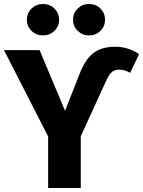

<svg xmlns="http://www.w3.org/2000/svg" viewBox="-27 -945 719 965"><path d="M131.5 -902Q155 -925 189 -925Q223 -925 246.5 -902Q270 -879 270 -846Q270 -813 246.5 -790Q223 -767 189 -767Q155 -767 131.5 -790Q108 -813 108 -846Q108 -879 131.5 -902ZM420 -925Q455 -925 478 -902Q501 -879 501 -846Q501 -813 478 -790Q455 -767 420 -767Q387 -767 363.5 -790Q340 -813 340 -846Q340 -879 363.5 -902Q387 -925 420 -925ZM215 0V-259L-7 -693H172L300 -388L370 -566Q399 -644 440.5 -677Q482 -710 552 -710Q618 -710 672 -673L627 -579Q599 -595 573 -595Q550 -595 535.5 -583Q521 -571 507 -540L379 -260V0Z"/></svg>

Font: Fira Sans
Style: Bold
Weight: 700
Designer: bBox Type GmbH & Carrois Corporate GbR & Edenspiekermann AG
Foundry: bBox Type GmbH & Carrois Corporate GbR & Edenspiekermann AG
Version: Version 4.301;PS 004.301;hotconv 1.0.88;makeotf.lib2.5.64775